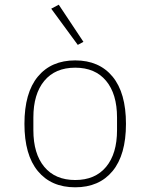

<svg xmlns="http://www.w3.org/2000/svg" viewBox="-20 -785 640 817"><path d="M300 12Q198 12 141 -57Q84 -126 84 -258Q84 -390 141 -459Q198 -528 300 -528Q402 -528 459 -459Q516 -390 516 -258Q516 -126 459 -57Q402 12 300 12ZM300 -19Q385 -19 431.5 -75Q478 -131 478 -231V-285Q478 -385 431.5 -441Q385 -497 300 -497Q215 -497 168.5 -441Q122 -385 122 -285V-231Q122 -131 168.5 -75Q215 -19 300 -19ZM198 -748 230 -765 335 -607 311 -594Z"/></svg>

Font: IBM Plex Mono ExtLt
Style: Regular
Weight: 200
Monospace: yes
Designer: Mike Abbink, Paul van der Laan, Pieter van Rosmalen
Foundry: Bold Monday
Version: Version 2.3